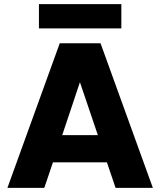

<svg xmlns="http://www.w3.org/2000/svg" viewBox="-20 -912 777 932"><path d="M499 -124H237L195 0H16L270 -702H468L722 0H541ZM455 -256 368 -513 282 -256ZM569 -892V-774H169V-892Z"/></svg>

Font: Fz Poppins
Style: Bold
Weight: 700
Designer: Ninad Kale (Devanagari), Jonny Pinhorn (Latin)
Foundry: Indian Type Foundry
Version: Vit hóa bi Vntype.Com & FontZin.Com